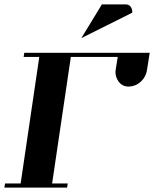

<svg xmlns="http://www.w3.org/2000/svg" viewBox="-20 -856 703 876"><path d="M0 0 2.9 -19H74.2L159.2 -596.2H87.9L90.8 -615.2H663.1L650.9 -538.1Q646.5 -505.9 623 -483.9Q600.1 -462.4 567.9 -460.9Q538.1 -460.9 521 -483.9Q506.8 -504.9 506.8 -526.9Q506.8 -528.3 507.3 -532.2Q507.8 -536.1 507.8 -538.1L517.1 -596.2H303.2L217.8 -19H289.1L286.1 0ZM351.1 -682.1 444.8 -835.9H553.2Q568.4 -835.9 576.2 -825.2Q585.4 -812 583 -797.9Z"/></svg>

Font: Hjet
Style: Italic
Weight: 400
Designer: T. Christopher White
Version: Version 1.2